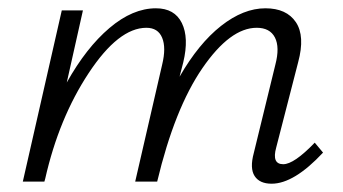

<svg xmlns="http://www.w3.org/2000/svg" viewBox="-20 -438 826 463"><path d="M739 -94 759 -70Q689 5 635 5Q606 5 594 -13.5Q582 -32 592 -69L644 -282Q655 -324 643 -347.5Q631 -371 599 -371Q535 -371 468 -273.5Q401 -176 359 0H306L371 -282Q381 -323 371 -347Q361 -371 333 -371Q266 -371 194 -262Q122 -153 89 -7L87 0H35L129 -413H180L141 -239Q188 -323 244 -370.5Q300 -418 356 -418Q401 -418 418.5 -382.5Q436 -347 422 -288L413 -253Q459 -333 513 -375.5Q567 -418 620 -418Q671 -418 693.5 -384.5Q716 -351 699 -288L646 -82Q635 -42 663 -42Q689 -42 739 -94Z"/></svg>

Font: EauTest Semilight
Style: Italic
Weight: 300
Italic angle: -12°
Designer: Christian Thalmann (Catharsis Fonts)
Version: Version 0.001;PS 000.001;hotconv 1.0.88;makeotf.lib2.5.64775